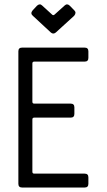

<svg xmlns="http://www.w3.org/2000/svg" viewBox="-20 -837 477 857"><path d="M168 -812.5 212.4 -772Q217.8 -766.6 223.6 -772L268.6 -812.5Q279.8 -822.8 291.5 -811.5L312 -790.5Q322.3 -780.3 311 -766.6L229 -691.9Q217.8 -682.6 207 -691.9L126.5 -766.6Q114.3 -776.9 125.5 -790.5L145 -811.5Q157.7 -822.8 168 -812.5ZM357.9 0H78.6Q62 0 62 -16.6V-607.9Q62 -624.5 78.6 -624.5H357.9Q374.5 -624.5 374.5 -607.9V-578.6Q374.5 -562 357.9 -562H132.8Q124.5 -562 124.5 -553.7V-382.8Q124.5 -374.5 132.8 -374.5H295.4Q312 -374.5 312 -357.9V-328.6Q312 -312 295.4 -312H132.8Q124.5 -312 124.5 -303.7V-70.3Q124.5 -62 132.8 -62H357.9Q374.5 -62 374.5 -45.4V-16.6Q374.5 0 357.9 0Z"/></svg>

Font: GOSTRUS
Style: type_B
Weight: 400
Designer: Юрий и Татьяна Кривогуз
Version: Version 02.00